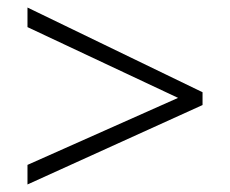

<svg xmlns="http://www.w3.org/2000/svg" viewBox="-20 -617 611 510"><path d="M53 -179 453 -357 53 -545V-597L518 -372V-338L53 -127Z"/></svg>

Font: Noto Sans Myanmar Light
Style: Regular
Weight: 300
Designer: Monotype Design Team
Foundry: Monotype Imaging Inc.
Version: Version 2.107; ttfautohint (v1.8.4.7-5d5b)